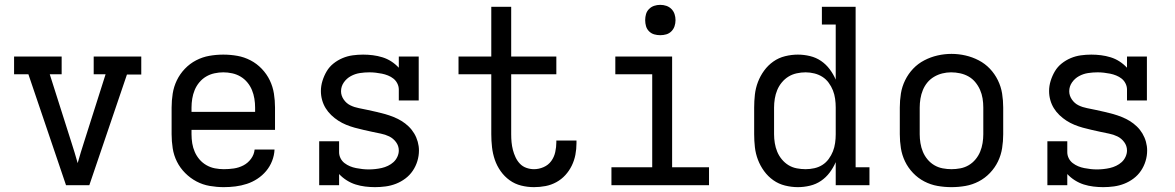

<svg xmlns="http://www.w3.org/2000/svg" viewBox="-20 -763 4840 791"><path d="M252 0 97 -457H38V-530H234V-457H185L274 -177Q281 -155 287.5 -134Q294 -113 300 -91Q306 -113 312.5 -134Q319 -155 326 -177L415 -457H366V-530H562V-456H503L348 0Z M902 8Q873 8 844 3Q815 -2 789.5 -15.5Q764 -29 743 -50Q722 -71 709 -97Q696 -123 691.5 -152Q687 -181 687 -210V-320Q687 -349 691.5 -377.5Q696 -406 708.5 -432Q721 -458 741.5 -479.5Q762 -501 788 -514.5Q814 -528 842.5 -533Q871 -538 900 -538Q929 -538 957.5 -533Q986 -528 1012 -514.5Q1038 -501 1058.5 -479.5Q1079 -458 1091.5 -432Q1104 -406 1108.5 -377.5Q1113 -349 1113 -320V-228H769V-210Q769 -191 772 -172.5Q775 -154 782.5 -137Q790 -120 802 -106Q814 -92 830.5 -82.5Q847 -73 865.5 -69.5Q884 -66 902 -66Q923 -66 943.5 -69Q964 -72 982.5 -81.5Q1001 -91 1014 -108.5Q1027 -126 1029 -147H1111Q1110 -123 1101 -100Q1092 -77 1076.5 -58.5Q1061 -40 1040.5 -26.5Q1020 -13 997 -5.5Q974 2 950 5Q926 8 902 8ZM1031 -302V-320Q1031 -338 1028 -356.5Q1025 -375 1018 -392Q1011 -409 999 -423.5Q987 -438 971 -447.5Q955 -457 936.5 -461Q918 -465 900 -465Q882 -465 863.5 -461Q845 -457 829 -447.5Q813 -438 801 -423.5Q789 -409 782 -392Q775 -375 772 -356.5Q769 -338 769 -320V-302Z M1525 8Q1505 8 1484.5 5.5Q1464 3 1445 -3Q1426 -9 1408.5 -20Q1391 -31 1377 -46V0H1295V-181H1377V-136Q1377 -123 1383 -111Q1389 -99 1399.5 -91Q1410 -83 1422 -78Q1434 -73 1447 -70.5Q1460 -68 1473 -66.5Q1486 -65 1499 -65Q1512 -65 1526 -66.5Q1540 -68 1553 -71Q1566 -74 1578.5 -80Q1591 -86 1601 -95Q1611 -104 1617 -117Q1623 -130 1623 -143Q1623 -162 1611.5 -177.5Q1600 -193 1583.5 -201Q1567 -209 1549 -212.5Q1531 -216 1513 -220Q1495 -224 1477 -228Q1459 -232 1441 -237Q1423 -242 1406 -249Q1389 -256 1373.5 -266Q1358 -276 1344.5 -289Q1331 -302 1321.5 -317.5Q1312 -333 1307 -351Q1302 -369 1302 -388Q1302 -409 1308.5 -430Q1315 -451 1326 -469.5Q1337 -488 1354 -501.5Q1371 -515 1391 -523.5Q1411 -532 1432.5 -535Q1454 -538 1476 -538Q1496 -538 1516 -535.5Q1536 -533 1555.5 -527Q1575 -521 1592 -510Q1609 -499 1623 -484V-530H1705V-349H1623V-394Q1623 -407 1617 -419Q1611 -431 1601 -439Q1591 -447 1578.5 -452Q1566 -457 1553.5 -459.5Q1541 -462 1528 -463.5Q1515 -465 1502 -465Q1482 -465 1462.5 -462Q1443 -459 1425.5 -449.5Q1408 -440 1396.5 -423.5Q1385 -407 1385 -387Q1385 -369 1396 -353Q1407 -337 1423.5 -329Q1440 -321 1458.5 -317.5Q1477 -314 1495 -310Q1513 -306 1531 -302Q1549 -298 1566.5 -293Q1584 -288 1601.5 -281Q1619 -274 1634.5 -264.5Q1650 -255 1663.5 -242Q1677 -229 1686.5 -213Q1696 -197 1701 -179Q1706 -161 1706 -143Q1706 -121 1699.5 -99.5Q1693 -78 1680.5 -59.5Q1668 -41 1650 -27.5Q1632 -14 1611.5 -6Q1591 2 1569 5Q1547 8 1525 8Z M2180 8Q2153 8 2127 1.5Q2101 -5 2079.5 -20.5Q2058 -36 2042.5 -58Q2027 -80 2018.5 -105Q2010 -130 2007 -156.5Q2004 -183 2004 -210V-457H1869V-530H2004V-735H2086V-530H2272V-457H2086V-210Q2086 -193 2087.5 -177Q2089 -161 2093 -145.5Q2097 -130 2104 -115Q2111 -100 2122 -88.5Q2133 -77 2148.5 -71.5Q2164 -66 2180 -66Q2200 -66 2219.5 -74.5Q2239 -83 2251 -99.5Q2263 -116 2267.5 -136.5Q2272 -157 2272 -177Q2272 -179 2272 -180.5Q2272 -182 2272 -184H2355Q2355 -181 2355 -178.5Q2355 -176 2355 -173Q2355 -149 2350.5 -125.5Q2346 -102 2335.5 -80.5Q2325 -59 2309 -41.5Q2293 -24 2272 -12.5Q2251 -1 2227.5 3.5Q2204 8 2180 8Z M2499 0V-74H2667V-457H2515V-530H2749V-74H2901V0ZM2700 -618Q2687 -618 2675 -621.5Q2663 -625 2654 -634Q2645 -643 2641.5 -655Q2638 -667 2638 -680Q2638 -693 2641.5 -705Q2645 -717 2654 -726Q2663 -735 2675 -739Q2687 -743 2700 -743Q2713 -743 2725 -739Q2737 -735 2746 -726Q2755 -717 2759 -705Q2763 -693 2763 -680Q2763 -667 2759 -655Q2755 -643 2746 -634Q2737 -625 2725 -621.5Q2713 -618 2700 -618Z M3267 8Q3241 8 3214.5 1.5Q3188 -5 3166 -20.5Q3144 -36 3128 -58Q3112 -80 3102.5 -105Q3093 -130 3090 -156.5Q3087 -183 3087 -210V-320Q3087 -347 3090 -373.5Q3093 -400 3102.5 -425Q3112 -450 3128 -472Q3144 -494 3166 -509.5Q3188 -525 3214.5 -531.5Q3241 -538 3267 -538Q3292 -538 3317 -532Q3342 -526 3362.5 -512Q3383 -498 3398 -478Q3413 -458 3423 -435V-662H3366V-735H3505V-74H3562V0H3423V-95Q3413 -72 3398 -52Q3383 -32 3362.5 -18Q3342 -4 3317 2Q3292 8 3267 8ZM3299 -66Q3317 -66 3335 -70Q3353 -74 3368 -83.5Q3383 -93 3394 -108Q3405 -123 3411.5 -139.5Q3418 -156 3420.5 -174Q3423 -192 3423 -210V-320Q3423 -338 3420.5 -356Q3418 -374 3411.5 -390.5Q3405 -407 3394 -422Q3383 -437 3368 -446.5Q3353 -456 3335 -460.5Q3317 -465 3299 -465Q3281 -465 3262.5 -461Q3244 -457 3228.5 -447.5Q3213 -438 3201 -423.5Q3189 -409 3182 -392Q3175 -375 3172 -356.5Q3169 -338 3169 -320V-210Q3169 -192 3172 -173.5Q3175 -155 3182 -138Q3189 -121 3201 -106.5Q3213 -92 3228.5 -82.5Q3244 -73 3262.5 -69.5Q3281 -66 3299 -66Z M3900 8Q3871 8 3842.5 3Q3814 -2 3788 -15.5Q3762 -29 3741.5 -50.5Q3721 -72 3708.5 -98Q3696 -124 3691.5 -152.5Q3687 -181 3687 -210V-320Q3687 -349 3691.5 -377.5Q3696 -406 3709 -432.5Q3722 -459 3742 -480Q3762 -501 3788 -514.5Q3814 -528 3842.5 -534.5Q3871 -541 3900 -541Q3929 -541 3957.5 -534.5Q3986 -528 4012 -514.5Q4038 -501 4058 -480Q4078 -459 4091 -432.5Q4104 -406 4108.5 -377.5Q4113 -349 4113 -320V-210Q4113 -181 4108.5 -152.5Q4104 -124 4091.5 -98Q4079 -72 4058.5 -50.5Q4038 -29 4012 -15.5Q3986 -2 3957.5 3Q3929 8 3900 8ZM3900 -66Q3918 -66 3936.5 -69.5Q3955 -73 3971 -82.5Q3987 -92 3999 -106.5Q4011 -121 4018 -138Q4025 -155 4028 -173.5Q4031 -192 4031 -210V-320Q4031 -339 4028 -357.5Q4025 -376 4017.5 -393Q4010 -410 3998 -424.5Q3986 -439 3970 -448Q3954 -457 3935.5 -461Q3917 -465 3898 -465Q3880 -465 3862 -460.5Q3844 -456 3828 -446.5Q3812 -437 3800.5 -423Q3789 -409 3782 -392Q3775 -375 3772 -356.5Q3769 -338 3769 -320V-210Q3769 -192 3772 -173.5Q3775 -155 3782 -138Q3789 -121 3801 -106.5Q3813 -92 3829 -82.5Q3845 -73 3863.5 -69.5Q3882 -66 3900 -66Z M4525 8Q4505 8 4484.5 5.5Q4464 3 4445 -3Q4426 -9 4408.5 -20Q4391 -31 4377 -46V0H4295V-181H4377V-136Q4377 -123 4383 -111Q4389 -99 4399.5 -91Q4410 -83 4422 -78Q4434 -73 4447 -70.5Q4460 -68 4473 -66.5Q4486 -65 4499 -65Q4512 -65 4526 -66.5Q4540 -68 4553 -71Q4566 -74 4578.5 -80Q4591 -86 4601 -95Q4611 -104 4617 -117Q4623 -130 4623 -143Q4623 -162 4611.5 -177.5Q4600 -193 4583.5 -201Q4567 -209 4549 -212.5Q4531 -216 4513 -220Q4495 -224 4477 -228Q4459 -232 4441 -237Q4423 -242 4406 -249Q4389 -256 4373.5 -266Q4358 -276 4344.5 -289Q4331 -302 4321.5 -317.5Q4312 -333 4307 -351Q4302 -369 4302 -388Q4302 -409 4308.5 -430Q4315 -451 4326 -469.5Q4337 -488 4354 -501.5Q4371 -515 4391 -523.5Q4411 -532 4432.5 -535Q4454 -538 4476 -538Q4496 -538 4516 -535.5Q4536 -533 4555.5 -527Q4575 -521 4592 -510Q4609 -499 4623 -484V-530H4705V-349H4623V-394Q4623 -407 4617 -419Q4611 -431 4601 -439Q4591 -447 4578.5 -452Q4566 -457 4553.5 -459.5Q4541 -462 4528 -463.5Q4515 -465 4502 -465Q4482 -465 4462.5 -462Q4443 -459 4425.5 -449.5Q4408 -440 4396.5 -423.5Q4385 -407 4385 -387Q4385 -369 4396 -353Q4407 -337 4423.5 -329Q4440 -321 4458.5 -317.5Q4477 -314 4495 -310Q4513 -306 4531 -302Q4549 -298 4566.5 -293Q4584 -288 4601.5 -281Q4619 -274 4634.5 -264.5Q4650 -255 4663.5 -242Q4677 -229 4686.5 -213Q4696 -197 4701 -179Q4706 -161 4706 -143Q4706 -121 4699.5 -99.5Q4693 -78 4680.5 -59.5Q4668 -41 4650 -27.5Q4632 -14 4611.5 -6Q4591 2 4569 5Q4547 8 4525 8Z"/></svg>

Font: Iosevka Slab Extended
Style: Regular
Weight: 400
Width: 7
Monospace: yes
Designer: Belleve Invis
Foundry: Belleve Invis
Version: Version 11.1.1; ttfautohint (v1.8.3)